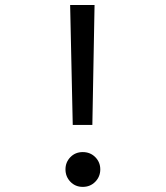

<svg xmlns="http://www.w3.org/2000/svg" viewBox="-20 -726 655 758"><path d="M353.3 -706.2 344.6 -232.8H267.2L256.9 -706.2ZM306.7 -125.6Q336.4 -125.6 356.2 -105.6Q375.9 -85.6 375.9 -57.4Q375.9 -28.7 356.2 -8.5Q336.4 11.8 306.7 11.8Q277.4 11.8 257.9 -8.5Q238.5 -28.7 238.5 -57.4Q238.5 -85.6 257.9 -105.6Q277.4 -125.6 306.7 -125.6Z"/></svg>

Font: FiraCode Nerd Font
Style: Regular
Weight: 400
Designer: Carrois Corporate, Edenspiekermann AG, Nikita Prokopov
Foundry: Carrois Corporate, Edenspiekermann AG, Nikita Prokopov
Version: Version 6.002;Nerd Fonts 2.2.2